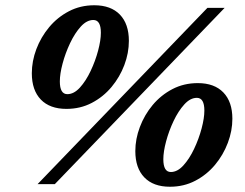

<svg xmlns="http://www.w3.org/2000/svg" viewBox="-20 -700 932 730"><path d="M123 0 768.5 -670H834L188.5 0ZM338.5 -680Q401.5 -680 435.8 -644.5Q470 -609 470 -544.5Q470 -498.5 452.8 -452.8Q435.5 -407 404 -369.2Q372.5 -331.5 329 -308.8Q285.5 -286 232.5 -286Q169.5 -286 135.2 -321.5Q101 -357 101 -421.5Q101 -467.5 118.2 -513.2Q135.5 -559 167 -596.8Q198.5 -634.5 242 -657.2Q285.5 -680 338.5 -680ZM236 -342Q261 -342 283.8 -367Q306.5 -392 324.5 -430Q342.5 -468 353 -507.5Q363.5 -547 363.5 -575.5Q363.5 -624 335 -624Q310 -624 287.2 -599Q264.5 -574 246.5 -536Q228.5 -498 218 -458.5Q207.5 -419 207.5 -390.5Q207.5 -342 236 -342ZM732 -384Q795 -384 829.2 -348.5Q863.5 -313 863.5 -248.5Q863.5 -202.5 846.2 -156.8Q829 -111 797.5 -73.2Q766 -35.5 722.5 -12.8Q679 10 626 10Q563 10 528.8 -25.5Q494.5 -61 494.5 -125.5Q494.5 -171.5 511.8 -217.2Q529 -263 560.5 -300.8Q592 -338.5 635.5 -361.2Q679 -384 732 -384ZM629.5 -46Q654.5 -46 677.2 -71Q700 -96 718 -134Q736 -172 746.5 -211.5Q757 -251 757 -279.5Q757 -328 728.5 -328Q703.5 -328 680.8 -303Q658 -278 640 -240Q622 -202 611.5 -162.5Q601 -123 601 -94.5Q601 -46 629.5 -46Z"/></svg>

Font: Newsreader 16pt ExtraBold
Style: Italic
Weight: 800
Italic angle: -17°
Designer: Hugues Gentile
Foundry: Production Type
Version: Version 1.003; ttfautohint (v1.8.3)